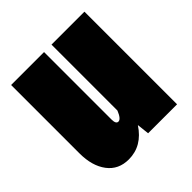

<svg xmlns="http://www.w3.org/2000/svg" viewBox="-155 -649 783 783"><g transform="rotate(-45 237.0 -257.0)"><path d="M446.8 -534.2V0H279.8L273.9 -53.2Q226.1 20 148.9 20Q89.8 20 56.9 -23.7Q23.9 -67.4 23.9 -140.1V-534.2H213.9V-145Q213.9 -119.1 228 -119.1Q242.7 -119.1 256.8 -153.8V-534.2Z"/></g></svg>

Font: Fira Sans Compressed Heavy
Style: Regular
Weight: 900
Width: 1
Designer: Carrois Corporate & Edenspiekermann AG
Foundry: Carrois Corporate GbR & Edenspiekermann AG
Version: Version 4.203;PS 004.203;hotconv 1.0.88;makeotf.lib2.5.64775